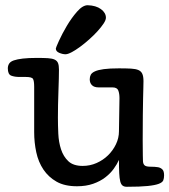

<svg xmlns="http://www.w3.org/2000/svg" viewBox="-20 -694 649 736"><path d="M386 -626Q386 -617 377 -603.5Q368 -590 354 -574.5Q340 -559 322 -543Q304 -527 287 -514.5Q270 -502 255 -494Q240 -486 231 -486Q220 -486 207 -491.5Q194 -497 194 -508Q194 -511 206 -537.5Q218 -564 236 -594.5Q254 -625 275.5 -649.5Q297 -674 316 -674Q348 -673 367 -659Q386 -645 386 -626ZM438 -318Q438 -335 433.5 -347Q429 -359 411 -359H358Q341 -359 332.5 -367.5Q324 -376 324 -390Q324 -400 328 -407.5Q332 -415 344 -420.5Q356 -426 378 -429Q400 -432 436 -432Q464 -432 482 -431Q500 -430 510.5 -425.5Q521 -421 525.5 -411Q530 -401 530 -383Q530 -372 529.5 -357Q529 -342 528.5 -316Q528 -290 527.5 -251.5Q527 -213 527 -156Q527 -116 527.5 -98.5Q528 -81 528 -78Q528 -67 533.5 -61Q539 -55 556 -55Q563 -55 572.5 -54.5Q582 -54 586 -53Q596 -51 602.5 -44.5Q609 -38 609 -22Q609 -11 606 -3Q603 5 589 10.5Q575 16 546 19Q517 22 466 22Q456 22 450 17.5Q444 13 441 1.5Q438 -10 437 -30Q436 -50 436 -81Q429 -65 416 -47Q403 -29 383.5 -14Q364 1 337 10.5Q310 20 275 20Q228 20 197 2.5Q166 -15 146.5 -44Q127 -73 119 -110.5Q111 -148 111 -187V-361Q111 -384 106.5 -391.5Q102 -399 79 -399H55Q36 -399 23 -404Q10 -409 10 -432Q10 -442 15 -450Q20 -458 33 -462.5Q46 -467 67.5 -469.5Q89 -472 121 -472Q147 -472 163.5 -471Q180 -470 189.5 -465.5Q199 -461 202.5 -452Q206 -443 206 -427Q206 -414 205.5 -392Q205 -370 204 -344Q203 -318 202.5 -291.5Q202 -265 202 -243Q202 -214 203.5 -181.5Q205 -149 214 -121.5Q223 -94 242 -76Q261 -58 297 -58Q325 -58 350 -69Q375 -80 394 -98.5Q413 -117 424.5 -141Q436 -165 436 -191Z"/></svg>

Font: Life Savers ExtraBold
Style: Regular
Weight: 800
Designer: Pablo Impallari, Rodrigo Fuenzalida, Brenda Gallo
Foundry: Pablo Impallari, Rodrigo Fuenzalida, Brenda Gallo
Version: Version 3.001; ttfautohint (v0.95) -l 8 -r 50 -G 200 -x 14 -